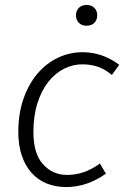

<svg xmlns="http://www.w3.org/2000/svg" viewBox="-20 -745 514 776"><path d="M432 -442Q405 -465 376 -475Q347 -485 313 -485Q274 -485 238.5 -467Q203 -449 175.5 -414.5Q148 -380 131.5 -328.5Q115 -277 115 -211Q115 -124 154 -81Q193 -38 251 -38Q284 -38 316.5 -48.5Q349 -59 384 -84L408 -43Q331 11 248 11Q204 11 168.5 -3.5Q133 -18 107.5 -46.5Q82 -75 68 -116.5Q54 -158 54 -211Q54 -286 75 -346Q96 -406 132 -448Q168 -490 215 -512Q262 -534 314 -534Q394 -534 462 -483ZM330 -641Q310 -641 298.5 -653Q287 -665 287 -683Q287 -701 298.5 -713Q310 -725 330 -725Q350 -725 361.5 -713Q373 -701 373 -683Q373 -665 361.5 -653Q350 -641 330 -641Z"/></svg>

Font: Glekhifnjqigglhiwekvrgaqftz
Style: Regular
Weight: 300
Italic angle: -8°
Designer: Carrois Corporate & Edenspiekermann
Foundry: Carrois Corporate GbR & Edenspiekermann AG
Version: Version 2.001